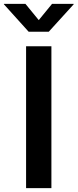

<svg xmlns="http://www.w3.org/2000/svg" viewBox="-65 -965 398 985"><path d="M198.7 -727.5V0H68.8V-727.5ZM65.4 -945.3 133.8 -861.8 202.1 -945.3H313V-942.9L185.1 -802.2H82L-44.9 -942.9V-945.3Z"/></svg>

Font: Inter 20pt SemiBold
Style: Regular
Weight: 600
Version: Version 4.001;git-66647c0bb